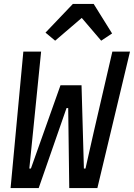

<svg xmlns="http://www.w3.org/2000/svg" viewBox="-20 -962 685 982"><path d="M177.9 0 320.3 -409.4H328.8L334.2 0H478L644.9 -698.2H554.7L460.2 -290.1L417.3 -100.1H409.1L397 -525.9H289.4L138.1 -100.1H130L149.9 -296.5L190.3 -698.2H99.4L34.1 0ZM212.7 -795.1 262.1 -753.9 398.1 -870.4 497.5 -753.9 553.3 -790.8 459.2 -941.8H352.6Z"/></svg>

Font: Margiela Mono Italic Medium It
Style: Regular
Weight: 500
Designer: Mike Abbink, Paul van der Laan, Pieter van Rosmalen
Foundry: Bold Monday
Version: Version 2.003 2021